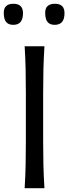

<svg xmlns="http://www.w3.org/2000/svg" viewBox="-35 -994 361 1014"><path d="M95.2 0Q99.1 -62.5 100.3 -120.6Q101.6 -178.7 101.6 -248V-499.5Q101.6 -569.8 100.3 -627.9Q99.1 -686 95.2 -749.5H199.7Q195.8 -686 194.3 -627.9Q192.9 -569.8 192.9 -499.5V-248Q192.9 -178.7 194.3 -120.6Q195.8 -62.5 199.7 0ZM253.9 -862.8Q228.5 -862.8 216.1 -877.9Q203.6 -893.1 203.6 -926.8Q203.6 -974.1 255.4 -974.1Q305.7 -974.1 305.7 -924.3Q305.7 -862.8 253.9 -862.8ZM35.2 -862.8Q9.8 -862.8 -2.7 -877.9Q-15.1 -893.1 -15.1 -926.8Q-15.1 -974.1 36.1 -974.1Q86.4 -974.1 86.4 -924.3Q86.4 -862.8 35.2 -862.8Z"/></svg>

Font: Pinar DS4-Regular
Style: Regular
Weight: 400
Designer: Amin Abedi
Version: Version 2.000